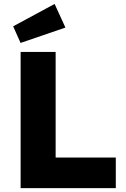

<svg xmlns="http://www.w3.org/2000/svg" viewBox="-20 -967 650 987"><path d="M86 0V-700H266V-157.3H575.3V0ZM85.7 -746.3 47.7 -831.7 260.7 -946.7 316.3 -825.3Z"/></svg>

Font: Lexend Medium
Style: Regular
Weight: 500
Designer: Bonnie Shaver-Troup, Thomas Jockin
Foundry: Lexend
Version: Version 1.005